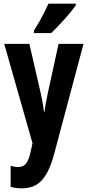

<svg xmlns="http://www.w3.org/2000/svg" viewBox="-20 -786 478 1046"><path d="M3 -547H140L201 -282Q205 -264 208.5 -246Q212 -228 215 -210.5Q218 -193 219 -178H223Q225 -198 229.5 -223.5Q234 -249 241 -281L299 -547H435L275 53Q257 120 233 161.5Q209 203 176.5 221.5Q144 240 99 240Q83 240 68 238Q53 236 38 232V117Q48 120 57.5 122Q67 124 76 124Q96 124 109 116.5Q122 109 132 88Q142 67 150 27L157 -6ZM393 -757Q383 -743 367.5 -723.5Q352 -704 333 -683Q314 -662 295 -642Q276 -622 259 -606H165V-619Q182 -646 196 -671Q210 -696 222 -720Q234 -744 244 -766H393Z"/></svg>

Font: Noto Sans Display ExtraCondensed
Style: Bold
Weight: 700
Width: 2
Designer: Monotype Design Team
Foundry: Monotype Imaging Inc.
Version: Version 2.003